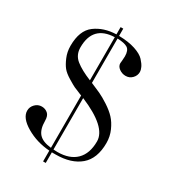

<svg xmlns="http://www.w3.org/2000/svg" viewBox="-187 -790 830 941"><g transform="rotate(30 228.0 -320.0)"><path d="M212 -659V-700H227V-659Q281 -658 319 -645.5Q357 -633 374 -614.5Q391 -596 397.5 -581.5Q404 -567 404 -557Q404 -536 389 -520.5Q374 -505 352 -505Q332 -505 315.5 -517Q299 -529 299 -546Q299 -548 300.5 -561Q302 -574 302 -586Q302 -621 284 -632Q266 -643 227 -644V-393Q258 -380 281 -369.5Q304 -359 335.5 -338.5Q367 -318 387 -296.5Q407 -275 421.5 -242.5Q436 -210 436 -173Q436 -85 386 -42.5Q336 0 248 0H227V60H212V-1Q139 -6 79.5 -41Q20 -76 20 -117Q20 -138 35.5 -154Q51 -170 73 -170Q92 -170 106.5 -158Q121 -146 121 -117Q121 -69 142 -45.5Q163 -22 212 -17V-313L204 -316Q176 -327 164.5 -332.5Q153 -338 125 -355Q97 -372 83.5 -388.5Q70 -405 57.5 -434.5Q45 -464 45 -498Q45 -585 93.5 -621Q142 -657 212 -659ZM212 -399V-643Q91 -639 91 -516Q91 -473 123 -447.5Q155 -422 212 -399ZM227 -307V-16Q234 -15 249 -15Q318 -15 355 -51.5Q392 -88 392 -157Q392 -238 227 -307Z"/></g></svg>

Font: kawoszeh
Style: Medium
Weight: 500
Version: Version 000.030